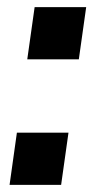

<svg xmlns="http://www.w3.org/2000/svg" viewBox="-20 -520 275 540"><path d="M172.6 -146.8 151.9 0H6.9L27.5 -146.8ZM222.4 -500 201.7 -353.2H56.7L77.4 -500Z"/></svg>

Font: Pathway Extreme 8pt Thin 12pt
Style: Italic
Weight: 100
Italic angle: -8°
Version: Version 1.001;gftools[0.9.26]